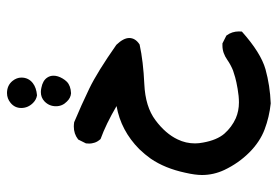

<svg xmlns="http://www.w3.org/2000/svg" viewBox="-141 -301 782 540"><g transform="rotate(-90 250.0 -31.0)"><path d="M27.8 146Q27.8 127 34.2 99.1Q46.4 42 73.7 2Q85.9 -15.1 100.6 -30.3Q152.8 -82 221.7 -94.2Q170.9 -124 128.9 -139.2Q121.1 -147.9 118.7 -156.2Q116.2 -164.6 116.2 -170.2Q116.2 -175.8 116.7 -180.2L127.4 -201.7L128.4 -202.6Q143.6 -214.4 164.1 -214.4Q169.4 -214.4 176.3 -213.4Q224.1 -193.4 270.8 -170.9Q317.4 -148.4 394 -94.7Q413.1 -74.7 413.1 -58.6Q413.1 -41.5 395.5 -29.8L394.5 -29.3Q347.2 -19 283.4 -16.1Q219.7 -13.2 182.1 15.1Q144 43.5 127.9 77.6Q116.7 100.6 116.7 126.5Q116.7 137.7 119.1 149.4Q126 188 144 209Q162.6 230 187.5 241.2Q208 250 231.9 250Q249.5 250 270.3 246.3Q291 242.7 302.2 239.5Q313.5 236.3 321.8 233.4Q338.4 226.6 351.6 217.3Q371.1 203.6 391.6 203.6Q394 203.6 397.9 203.6L419.4 214.4L420.4 215.3Q431.6 230.5 431.6 250Q431.6 252.9 431.2 258.3Q371.6 311.5 325.2 324.7Q279.3 337.4 229.5 339.4Q229.5 339.4 229 339.4Q190.9 335.4 156.2 322.3Q121.1 309.1 91.1 279.1Q61 249 42 209Q27.8 178.7 27.8 146ZM234.4 -233.9Q221.2 -246.6 221.2 -264.6Q221.2 -283.7 234.9 -296.9Q245.6 -307.1 261.2 -307.1Q266.1 -307.1 272.9 -305.7Q293.5 -301.8 301.8 -289.1Q307.1 -281.2 307.1 -271.5Q307.1 -259.3 299.3 -246.1Q295.4 -239.3 290 -233.9Q278.8 -223.1 257.8 -222.2Q244.6 -223.1 234.4 -233.9ZM230.5 -329.1Q216.3 -343.3 216.3 -362.3Q216.3 -380.4 230.5 -392.1Q242.7 -402.3 258.3 -402.3Q279.8 -402.3 292.5 -386.7Q301.8 -375 301.8 -361.8Q301.8 -341.8 286.1 -329.6Q273.4 -319.8 252 -317.9Q239.7 -319.8 230.5 -329.1Z"/></g></svg>

Font: Bakudai
Style: Medium
Weight: 500
Version: Version 1.48